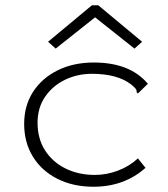

<svg xmlns="http://www.w3.org/2000/svg" viewBox="-20 -700 640 731"><path d="M336 11Q258 11 198 -19.5Q138 -50 105 -104Q72 -158 72 -228Q72 -298 106 -350.5Q140 -403 200 -432.5Q260 -462 337 -462Q475 -462 543 -381L511 -350L505 -344L500 -349Q501 -356 497 -361.5Q493 -367 480 -378Q427 -419 330 -419Q275 -419 228 -396.5Q181 -374 152 -332Q123 -290 123 -233Q123 -172 151.5 -127.5Q180 -83 229.5 -58.5Q279 -34 341 -34Q386 -34 429.5 -50.5Q473 -67 505 -97L534 -61Q453 11 336 11ZM192 -515 163 -541 330 -680H354L521 -541L492 -515L342 -634Z"/></svg>

Font: Inconsolata Expanded Light
Style: Regular
Weight: 300
Width: 7
Monospace: yes
Designer: Raph Levien, Cyreal, Brenton Simpson
Foundry: Raph Levien, Cyreal, Google
Version: Version 3.001; ttfautohint (v1.8.2.53-6de2)